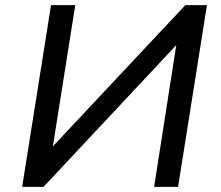

<svg xmlns="http://www.w3.org/2000/svg" viewBox="-20 -725 857 745"><path d="M66 0 178 -705H272L185 -156V-157L699 -705H783L671 0H578L664 -550L149 0Z"/></svg>

Font: Nunito Sans 7pt Medium
Style: Italic
Weight: 500
Italic angle: -9°
Designer: Vernon Adams
Foundry: Vernon Adams
Version: Version 3.101;gftools[0.9.27]